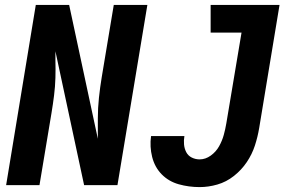

<svg xmlns="http://www.w3.org/2000/svg" viewBox="-20 -755 1192 783"><path d="M794 8Q830 8 866.5 -2.5Q903 -13 934 -37.5Q965 -62 986.5 -94Q1008 -126 1019.5 -161.5Q1031 -197 1037 -233L1120 -735H839V-622H965L903 -252Q899 -228 892.5 -204.5Q886 -181 873.5 -158.5Q861 -136 839.5 -120.5Q818 -105 794 -105Q777 -105 762 -112.5Q747 -120 739.5 -134.5Q732 -149 730.5 -166Q729 -183 732 -200H596Q590 -157 600.5 -115Q611 -73 639.5 -44Q668 -15 709 -3.5Q750 8 794 8ZM5 0H141L190 -294Q196 -330 200.5 -366Q205 -402 206 -437.5Q207 -473 206 -509V-520Q206 -527 206 -533.5Q206 -540 206 -546L323 0H459L581 -735H444L395 -441Q388 -399 383.5 -356.5Q379 -314 379 -272.5Q379 -231 379 -189L262 -735H126Z"/></svg>

Font: Iosevka Sparkle XBdObl
Style: Regular
Weight: 800
Italic angle: -9°
Designer: Belleve Invis
Foundry: Belleve Invis
Version: Version 4.5.0; ttfautohint (v1.8.3)